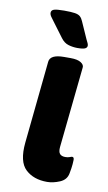

<svg xmlns="http://www.w3.org/2000/svg" viewBox="-84 -761 458 812"><g transform="rotate(10 145.0 -355.0)"><path d="M178 8Q120 8 85.5 -24.5Q51 -57 59 -139L95 -493Q98 -525 158 -525H186Q216 -525 230.5 -515.5Q245 -506 243 -494L207 -147Q205 -126 212.5 -117.5Q220 -109 236 -109Q247 -109 254.5 -112Q262 -115 265 -115Q273 -115 273 -103Q273 -99 272 -84.5Q271 -70 266 -44Q261 -16 232.5 -4Q204 8 178 8ZM206 -572Q187 -572 168 -577.5Q149 -583 135 -602L88 -665Q82 -673 75.5 -682Q69 -691 69 -699Q69 -710 80.5 -714Q92 -718 124 -718Q155 -718 170.5 -715.5Q186 -713 193.5 -706Q201 -699 206 -687L238 -615Q243 -605 245.5 -599.5Q248 -594 248 -589Q248 -581 239.5 -576.5Q231 -572 206 -572Z"/></g></svg>

Font: Asap Expanded Expanded Regular
Style: Bold Italic
Weight: 700
Width: 7
Italic angle: -6°
Designer: Pablo Cosgaya
Foundry: Omnibus-Type
Version: Version 3.001; ttfautohint (v1.8.4.7-5d5b)